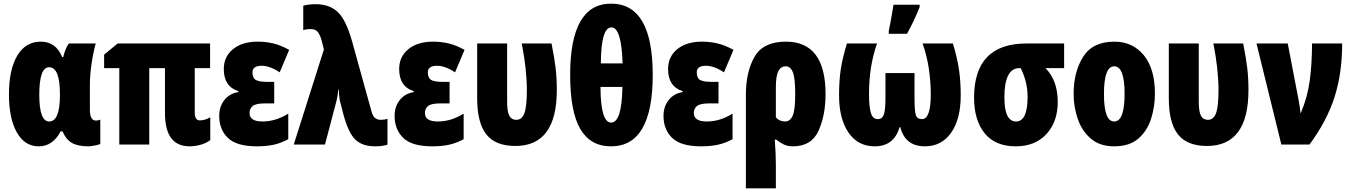

<svg xmlns="http://www.w3.org/2000/svg" viewBox="-20 -791 7396 1051"><path d="M312 -72H322Q341 -28 373 -9Q405 10 464 10Q475 10 499 5.5Q523 1 529 -3V-136Q517 -131 505 -131Q472 -131 472 -190V-324Q472 -378 481 -440.5Q490 -503 504 -553H357Q340 -532 326 -479H320Q286 -563 203 -563Q120 -563 74.5 -486.5Q29 -410 29 -274Q29 -143 72 -66.5Q115 10 192 10Q269 10 312 -72ZM195 -273Q195 -423 249 -423Q308 -423 308 -275V-270Q308 -126 249 -126Q195 -126 195 -273Z M1046 -176V-418H1130V-553H624L550 -492V-418H633V0H797V-418H883V-172Q883 10 1018 10Q1046 10 1077.5 1.5Q1109 -7 1131 -24V-149Q1102 -132 1073 -132Q1046 -132 1046 -176Z M1440 -343Q1398 -343 1380 -353.5Q1362 -364 1362 -395Q1362 -431 1412 -431Q1457 -431 1511 -395L1563 -518Q1516 -544 1475 -553.5Q1434 -563 1391 -563Q1306 -563 1255.5 -522Q1205 -481 1205 -413Q1205 -317 1285 -292V-287Q1236 -279 1208 -243Q1180 -207 1180 -157Q1180 -82 1227.5 -36Q1275 10 1386 10Q1437 10 1477 1.5Q1517 -7 1558 -29V-169Q1489 -126 1417 -126Q1346 -126 1346 -172Q1346 -197 1363.5 -211Q1381 -225 1431 -225H1481V-343Z M1759 0 1822 -239Q1825 -251 1827.5 -266.5Q1830 -282 1831 -300H1834Q1835 -283 1836.5 -268.5Q1838 -254 1840 -241L1860 -164Q1887 -64 1925 -27Q1963 10 2034 10Q2073 10 2101 1V-141Q2085 -135 2065 -135Q2046 -135 2033.5 -144.5Q2021 -154 2013 -183L1908 -562Q1875 -681 1829.5 -724.5Q1784 -768 1708 -768Q1671 -768 1640 -760V-626Q1658 -632 1679 -632Q1711 -632 1723.5 -610.5Q1736 -589 1741 -568L1753 -520L1588 0Z M2400 -343Q2358 -343 2340 -353.5Q2322 -364 2322 -395Q2322 -431 2372 -431Q2417 -431 2471 -395L2523 -518Q2476 -544 2435 -553.5Q2394 -563 2351 -563Q2266 -563 2215.5 -522Q2165 -481 2165 -413Q2165 -317 2245 -292V-287Q2196 -279 2168 -243Q2140 -207 2140 -157Q2140 -82 2187.5 -36Q2235 10 2346 10Q2397 10 2437 1.5Q2477 -7 2518 -29V-169Q2449 -126 2377 -126Q2306 -126 2306 -172Q2306 -197 2323.5 -211Q2341 -225 2391 -225H2441V-343Z M3028 -298Q3028 -362 3021.5 -418Q3015 -474 2999 -553H2836Q2850 -482 2857 -418Q2864 -354 2864 -297Q2864 -208 2850.5 -171.5Q2837 -135 2806 -135Q2780 -135 2768 -157.5Q2756 -180 2756 -235V-553H2592V-253Q2592 -119 2642 -55.5Q2692 8 2801 8Q3028 8 3028 -298Z M3325 -771Q3101 -771 3101 -381Q3101 -180 3156.5 -85Q3212 10 3325 10Q3553 10 3553 -381Q3553 -771 3325 -771ZM3388 -444H3269Q3270 -641 3327 -641Q3382 -641 3388 -444ZM3267 -315H3387Q3384 -120 3325 -120Q3268 -120 3267 -315Z M3872 -343Q3830 -343 3812 -353.5Q3794 -364 3794 -395Q3794 -431 3844 -431Q3889 -431 3943 -395L3995 -518Q3948 -544 3907 -553.5Q3866 -563 3823 -563Q3738 -563 3687.5 -522Q3637 -481 3637 -413Q3637 -317 3717 -292V-287Q3668 -279 3640 -243Q3612 -207 3612 -157Q3612 -82 3659.5 -36Q3707 10 3818 10Q3869 10 3909 1.5Q3949 -7 3990 -29V-169Q3921 -126 3849 -126Q3778 -126 3778 -172Q3778 -197 3795.5 -211Q3813 -225 3863 -225H3913V-343Z M4333 -276Q4333 -189 4319 -157.5Q4305 -126 4277 -126Q4248 -126 4227 -148V-312Q4227 -375 4240.5 -401.5Q4254 -428 4281 -428Q4307 -428 4320 -396Q4333 -364 4333 -276ZM4282 -563Q4158 -563 4110.5 -480.5Q4063 -398 4063 -273V240H4227V107Q4227 81 4225.5 46Q4224 11 4221 -27H4229Q4247 -12 4269 -1Q4291 10 4320 10Q4422 10 4460.5 -75Q4499 -160 4499 -276Q4499 -563 4282 -563Z M4945 -606Q4985 -679 5014 -752V-765H4871Q4869 -752 4864 -722.5Q4859 -693 4853.5 -664Q4848 -635 4845 -622V-606ZM5030 -553Q5053 -490 5064 -417.5Q5075 -345 5075 -274Q5075 -139 5027 -139Q5000 -139 4993 -161.5Q4986 -184 4986 -257V-391H4827V-257Q4827 -188 4818 -163.5Q4809 -139 4785 -139Q4758 -139 4747.5 -171.5Q4737 -204 4737 -277Q4737 -430 4781 -553H4616Q4591 -471 4582 -409.5Q4573 -348 4573 -269Q4573 -141 4624.5 -65.5Q4676 10 4768 10Q4874 10 4904 -95H4908Q4935 10 5043 10Q5134 10 5186.5 -64.5Q5239 -139 5239 -269Q5239 -345 5229.5 -410Q5220 -475 5196 -553Z M5703 -418H5805V-553H5599Q5312 -553 5312 -256Q5312 -133 5370 -61.5Q5428 10 5540 10Q5646 10 5708 -57Q5770 -124 5770 -233Q5770 -351 5703 -418ZM5560 -418H5567Q5605 -343 5605 -262Q5605 -126 5542 -126Q5478 -126 5478 -257Q5478 -418 5560 -418Z M6080 -563Q5961 -563 5909 -480Q5857 -397 5857 -278Q5857 -205 5880 -139Q5903 -73 5952 -31.5Q6001 10 6078 10Q6163 10 6211.5 -32.5Q6260 -75 6281 -141Q6302 -207 6302 -278Q6302 -415 6241 -489Q6180 -563 6080 -563ZM6079 -428Q6136 -428 6136 -278Q6136 -126 6079 -126Q6023 -126 6023 -276Q6023 -428 6079 -428Z M6814 -298Q6814 -362 6807.5 -418Q6801 -474 6785 -553H6622Q6636 -482 6643 -418Q6650 -354 6650 -297Q6650 -208 6636.5 -171.5Q6623 -135 6592 -135Q6566 -135 6554 -157.5Q6542 -180 6542 -235V-553H6378V-253Q6378 -119 6428 -55.5Q6478 8 6587 8Q6814 8 6814 -298Z M6994 0H7148Q7243 -128 7285 -259Q7327 -390 7327 -553H7162Q7162 -446 7150 -353.5Q7138 -261 7101 -173H7099Q7097 -190 7094.5 -207Q7092 -224 7089 -241L7029 -553H6858Z"/></svg>

Font: Noto Sans Display Condensed Black
Style: Regular
Weight: 900
Width: 3
Designer: Monotype Design team
Foundry: Monotype Imaging Inc.
Version: 1.000